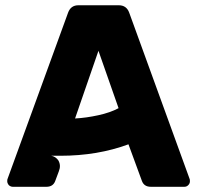

<svg xmlns="http://www.w3.org/2000/svg" viewBox="-20 -717 760 737"><path d="M14.2 -5.9Q7.8 -13.7 7.8 -21Q7.8 -28.8 8.8 -29.8L241.2 -668Q251.5 -696.8 280.8 -696.8H436Q465.8 -696.8 476.1 -668L708 -29.8Q709 -28.8 709 -21Q709 -12.7 702.6 -6.3Q696.3 0 688 0H559.1Q533.2 0 524.9 -22L473.1 -163.1Q354.5 -119.1 211.9 -119.1H176.8Q193.4 -116.2 204.1 -101.1Q214.8 -82 206.1 -60.1L191.9 -22Q183.6 0 158.2 0H28.8Q21.5 0 14.2 -5.9ZM435.1 -301.8 357.9 -522 268.1 -262.2Q311.5 -264.6 357.4 -274.7Q403.3 -284.7 435.1 -301.8Z"/></svg>

Font: Cunia
Style: Bold
Weight: 700
Designer: Alejo Bergmann, Denis Ignatov
Foundry: Hubert & Fischer
Version: Version 1.00 February 21, 2019, initial release